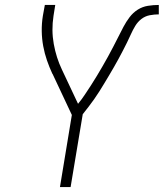

<svg xmlns="http://www.w3.org/2000/svg" viewBox="-20 -755 661 775"><path d="M222 0 270 -291 192 -457Q192 -457 191.5 -457Q191 -457 191 -457V-458Q179 -484 169.5 -511.5Q160 -539 154.5 -568.5Q149 -598 148.5 -629Q148 -660 153 -691L161 -735H203L196 -691Q187 -633 197 -577.5Q207 -522 230 -474L295 -336Q310 -354 322.5 -373Q335 -392 347.5 -411Q360 -430 371.5 -449.5Q383 -469 394.5 -488.5Q406 -508 416.5 -527.5Q427 -547 437.5 -567Q448 -587 458 -607Q468 -627 478.5 -647Q489 -667 503 -685.5Q517 -704 536 -716Q555 -728 577 -731.5Q599 -735 621 -735V-697Q603 -697 584.5 -693.5Q566 -690 551 -678.5Q536 -667 526 -650.5Q516 -634 508.5 -617Q501 -600 492.5 -583Q484 -566 475.5 -549.5Q467 -533 458 -516.5Q449 -500 439.5 -483.5Q430 -467 420.5 -451Q411 -435 401 -418.5Q391 -402 381 -386Q371 -370 360 -354.5Q349 -339 337.5 -324Q326 -309 314 -294L265 0Z"/></svg>

Font: Iosevka Curly XLtExObl
Style: Regular
Weight: 200
Width: 7
Italic angle: -9°
Monospace: yes
Designer: Belleve Invis
Foundry: Belleve Invis
Version: Version 11.0.1; ttfautohint (v1.8.3)